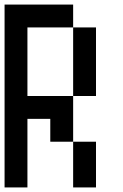

<svg xmlns="http://www.w3.org/2000/svg" viewBox="-20 -920 540 840"><path d="M0 -100V-900H300V-800H100V-500H300V-300H200V-400H100V-100ZM300 -100V-300H400V-100ZM300 -500V-800H400V-500Z"/></svg>

Font: GalmuriMono9 Regular
Style: Regular
Weight: 400
Designer: Lee Minseo (quiple)
Version: Version 2.399;hotconv 1.1.1;makeotfexe 2.6.0 DEVELOPMENT